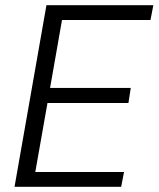

<svg xmlns="http://www.w3.org/2000/svg" viewBox="-20 -720 611 740"><path d="M36 0 159 -700H571L560 -643H219L173 -381H484L475 -323H163L116 -57H458L447 0Z"/></svg>

Font: DM Sans 12pt Light
Style: Italic
Weight: 300
Italic angle: -10°
Version: Version 4.004;gftools[0.9.30]